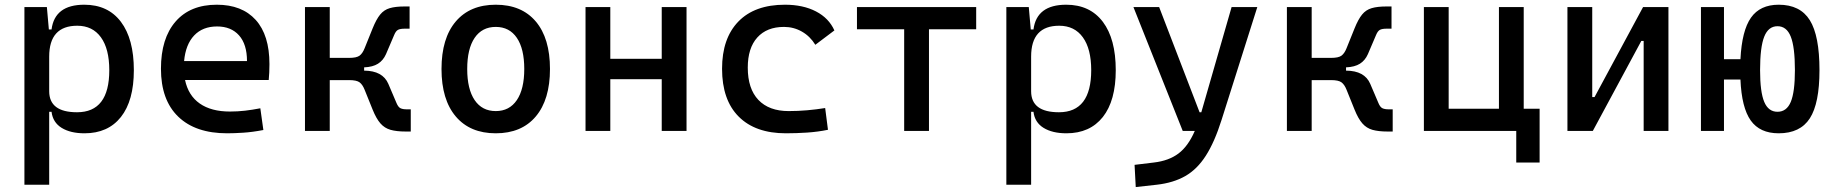

<svg xmlns="http://www.w3.org/2000/svg" viewBox="-20 -547 7657 802"><path d="M82 224.6V-517.6H175.8L184.1 -423.8H195.3Q208.5 -527.3 332 -527.3Q431.2 -527.3 485.1 -455.8Q539.1 -384.3 539.1 -253.9Q539.1 -126.5 485.1 -58.3Q431.2 9.8 333 9.8Q274.4 9.8 237.5 -12.9Q200.7 -35.6 195.3 -80.1H185.5V224.6ZM302.7 -439.5Q185.5 -439.5 185.5 -310.5V-166Q185.5 -78.1 301.8 -78.1Q436.5 -78.1 436.5 -253.9Q436.5 -342.8 401.6 -391.1Q366.7 -439.5 302.7 -439.5Z M928.7 9.8Q796.4 9.8 724.4 -59.8Q652.3 -129.4 652.3 -259.8Q652.3 -386.7 713.4 -457Q774.4 -527.3 885.7 -527.3Q990.7 -527.3 1048.1 -463.9Q1105.5 -400.4 1105.5 -279.3Q1105.5 -243.7 1102.5 -212.9H752.9Q766.6 -147.9 814.5 -114.5Q862.3 -81.1 940.4 -81.1Q972.7 -81.1 1003.9 -84.7Q1035.2 -88.4 1067.4 -94.7L1080.1 -3.9Q1034.2 4.9 996.1 7.3Q958 9.8 928.7 9.8ZM886.7 -436.5Q826.7 -436.5 791 -398.9Q755.4 -361.3 749 -292H1011.7Q1011.7 -361.8 978.5 -399.2Q945.3 -436.5 886.7 -436.5Z M1253.9 0V-517.6H1357.4V-305.2H1438.5Q1469.7 -305.2 1482.2 -314.7Q1494.6 -324.2 1502.9 -345.2L1536.6 -428.7Q1551.8 -466.3 1567.9 -486.1Q1584 -505.9 1607.9 -512.9Q1631.8 -520 1669.9 -520H1690.9V-427.2H1669.9Q1651.9 -427.2 1642.6 -422.4Q1633.3 -417.5 1626.5 -400.9L1592.3 -320.8Q1580.6 -294.4 1558.8 -280.8Q1537.1 -267.1 1501 -265.6V-252Q1578.6 -251.5 1602.1 -196.8L1636.2 -116.7Q1643.1 -100.1 1652.3 -95.2Q1661.6 -90.3 1679.7 -90.3H1695.8V2.4H1674.8Q1636.7 2.4 1611.6 -4.6Q1586.4 -11.7 1569.1 -31.5Q1551.8 -51.3 1536.6 -88.9L1502.9 -172.4Q1494.6 -193.4 1482.2 -202.9Q1469.7 -212.4 1438.5 -212.4H1357.4V0Z M2050.8 9.8Q1943.4 9.8 1883.8 -60.5Q1824.2 -130.9 1824.2 -258.8Q1824.2 -387.2 1883.8 -457.3Q1943.4 -527.3 2050.8 -527.3Q2158.7 -527.3 2218 -457.3Q2277.3 -387.2 2277.3 -258.8Q2277.3 -130.9 2218 -60.5Q2158.7 9.8 2050.8 9.8ZM2050.8 -83Q2107.9 -83 2138.9 -128.9Q2169.9 -174.8 2169.9 -258.8Q2169.9 -343.3 2138.9 -388.9Q2107.9 -434.6 2050.8 -434.6Q1993.7 -434.6 1962.6 -388.9Q1931.6 -343.3 1931.6 -258.8Q1931.6 -174.8 1962.6 -128.9Q1993.7 -83 2050.8 -83Z M2425.8 0V-517.6H2529.3V-301.3H2744.1V-517.6H2847.7V0H2744.1V-216.3H2529.3V0Z M3262.7 9.8Q3135.3 9.8 3065.7 -59.8Q2996.1 -129.4 2996.1 -259.8Q2996.1 -386.7 3064.2 -457Q3132.3 -527.3 3258.8 -527.3Q3334.5 -527.3 3388.4 -499.3Q3442.4 -471.2 3465.3 -419.9L3385.7 -359.9Q3363.8 -395.5 3329.6 -415Q3295.4 -434.6 3254.9 -434.6Q3183.1 -434.6 3143.3 -390.4Q3103.5 -346.2 3103.5 -264.6Q3103.5 -176.3 3147.9 -129.6Q3192.4 -83 3274.4 -83Q3313.5 -83 3351.8 -86.4Q3390.1 -89.8 3426.8 -95.7L3438.5 -4.9Q3396 3.9 3351.1 6.8Q3306.2 9.8 3262.7 9.8Z M3756.8 0V-424.8H3559.6V-517.6H4057.6V-424.8H3860.4V0Z M4183.6 224.6V-517.6H4277.3L4285.6 -423.8H4296.9Q4310.1 -527.3 4433.6 -527.3Q4532.7 -527.3 4586.7 -455.8Q4640.6 -384.3 4640.6 -253.9Q4640.6 -126.5 4586.7 -58.3Q4532.7 9.8 4434.6 9.8Q4376 9.8 4339.1 -12.9Q4302.2 -35.6 4296.9 -80.1H4287.1V224.6ZM4404.3 -439.5Q4287.1 -439.5 4287.1 -310.5V-166Q4287.1 -78.1 4403.3 -78.1Q4538.1 -78.1 4538.1 -253.9Q4538.1 -342.8 4503.2 -391.1Q4468.3 -439.5 4404.3 -439.5Z M4920.4 0 4714.4 -517.6H4821.8L4990.7 -78.1H4998L5124.5 -517.6H5231.9L5082.5 -45.9Q5053.2 46.9 5016.8 103.5Q4980.5 160.2 4930.9 188.5Q4881.3 216.8 4812 224.6L4724.1 234.4L4719.2 141.6L4800.3 131.8Q4862.3 124.5 4902.6 94.2Q4942.9 64 4970.7 0Z M5355.5 0V-517.6H5459V-305.2H5540Q5571.3 -305.2 5583.7 -314.7Q5596.2 -324.2 5604.5 -345.2L5638.2 -428.7Q5653.3 -466.3 5669.4 -486.1Q5685.5 -505.9 5709.5 -512.9Q5733.4 -520 5771.5 -520H5792.5V-427.2H5771.5Q5753.4 -427.2 5744.1 -422.4Q5734.9 -417.5 5728 -400.9L5693.8 -320.8Q5682.1 -294.4 5660.4 -280.8Q5638.7 -267.1 5602.5 -265.6V-252Q5680.2 -251.5 5703.6 -196.8L5737.8 -116.7Q5744.6 -100.1 5753.9 -95.2Q5763.2 -90.3 5781.2 -90.3H5797.4V2.4H5776.4Q5738.3 2.4 5713.1 -4.6Q5688 -11.7 5670.7 -31.5Q5653.3 -51.3 5638.2 -88.9L5604.5 -172.4Q5596.2 -193.4 5583.7 -202.9Q5571.3 -212.4 5540 -212.4H5459V0Z M5927.7 0V-517.6H6031.2V-92.8H6241.2V-517.6H6344.7V-92.8H6411.1V131.8H6313.5V0Z M6527.3 0V-517.6H6630.9V-141.6H6640.6L6843.3 -517.6H6949.2V0H6845.7V-376H6835.9L6633.3 0Z M7085 0V-517.6H7181.2V-299.8H7250Q7255.9 -418.9 7293.9 -473.1Q7332 -527.3 7409.7 -527.3Q7499.5 -527.3 7539.8 -462.6Q7580.1 -397.9 7580.1 -253.9Q7580.1 -115.2 7539.8 -52.7Q7499.5 9.8 7409.7 9.8Q7331.1 9.8 7293 -43.7Q7254.9 -97.2 7250 -214.8H7181.2V0ZM7404.8 -80.1Q7442.9 -80.1 7460.2 -121.3Q7477.5 -162.6 7477.5 -253.9Q7477.5 -350.6 7460.2 -394Q7442.9 -437.5 7404.8 -437.5Q7366.7 -437.5 7349.4 -394Q7332 -350.6 7332 -253.9Q7332 -162.6 7349.4 -121.3Q7366.7 -80.1 7404.8 -80.1Z"/></svg>

Font: Caskaydia Cove
Style: Regular
Weight: 400
Monospace: yes
Designer: Aaron Bell
Foundry: Saja Typeworks
Version: Version 4.300; ttfautohint (v1.8.3)